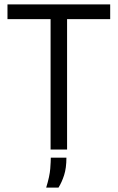

<svg xmlns="http://www.w3.org/2000/svg" viewBox="-20 -680 535 873"><path d="M210 0V-593H14V-660H481V-593H285V0ZM190 173Q206 121 208.5 87Q211 53 211 37H282Q282 84 271.5 116.5Q261 149 246 173Z"/></svg>

Font: Bricolage Grotesque 48pt Light
Style: Regular
Weight: 300
Designer: Mathieu Triay
Foundry: Atelier Triay
Version: Version 1.000; ttfautohint (v1.8.4.7-5d5b);gftools[0.9.32]